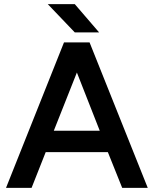

<svg xmlns="http://www.w3.org/2000/svg" viewBox="-20 -904 739 924"><path d="M9 0 288 -700H411L691 0H568L499 -172H200L132 0ZM239 -275H460L350 -555ZM340 -748 210 -884H340L457 -748Z"/></svg>

Font: Figtree Light SemiBold
Style: Regular
Weight: 600
Version: Version 2.002